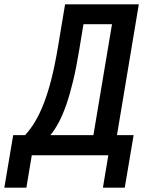

<svg xmlns="http://www.w3.org/2000/svg" viewBox="-66 -718 686 888"><path d="M-5 -93H50Q75 -120 96.5 -156Q118 -192 137 -241Q156 -290 172 -353.5Q188 -417 202 -500L235 -698H576L475 -93H552L511 150H410L435 0H81L56 150H-46ZM366 -93 452 -606H320L300 -485Q287 -405 272 -343Q257 -281 240.5 -233.5Q224 -186 205.5 -151.5Q187 -117 167 -93Z"/></svg>

Font: IBM Plex Mono Medium
Style: Italic
Weight: 500
Italic angle: -9°
Monospace: yes
Designer: Mike Abbink, Paul van der Laan, Pieter van Rosmalen
Foundry: Bold Monday
Version: Version 2.3